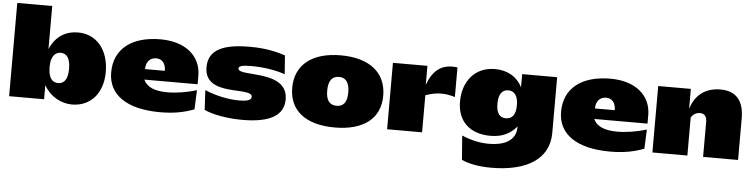

<svg xmlns="http://www.w3.org/2000/svg" viewBox="-55 -1096 6442 1641"><g transform="rotate(5 3165.5 -275.0)"><path d="M575 -594C480 -594 388 -552 335 -431V-800H35V0H335V-121C391 -23 486 24 576 24C737 24 840 -98 840 -276C840 -470 733 -594 575 -594ZM442 -408C498 -408 525 -362 525 -278C525 -194 498 -148 442 -148C386 -148 358 -194 358 -277V-285C358 -364 392 -408 442 -408Z M886 -279C886 -86 1047 24 1331 24C1449 24 1536 7 1623 -26L1630 -191C1549 -166 1456 -151 1380 -151C1269 -151 1202 -180 1174 -242H1631V-314C1631 -486 1495 -597 1283 -597C1033 -597 886 -479 886 -279ZM1342 -332H1172C1172 -392 1205 -432 1260 -432C1313 -432 1342 -392 1342 -332Z M1694 -394C1694 -134 2101 -267 2101 -175C2101 -143 2054 -135 1998 -135C1903 -135 1798 -157 1701 -198L1710 -29C1786 6 1912 28 2037 28C2281 28 2392 -44 2392 -178C2392 -438 1967 -331 1967 -407C1967 -429 2000 -437 2075 -437C2182 -437 2287 -420 2365 -392L2353 -553C2285 -575 2192 -600 2050 -600C1826 -600 1694 -548 1694 -394Z M2830 24C3079 24 3220 -88 3220 -282C3220 -478 3079 -595 2830 -595C2580 -595 2439 -478 2439 -282C2439 -88 2580 24 2830 24ZM2830 -162C2768 -162 2739 -204 2739 -284C2739 -366 2768 -410 2830 -410C2891 -410 2920 -366 2920 -284C2920 -204 2891 -162 2830 -162Z M3278 0H3578V-318C3632 -337 3670 -344 3715 -344C3752 -344 3781 -339 3831 -325V-579C3816 -581 3802 -582 3788 -582C3689 -582 3619 -531 3574 -407V-570H3278Z M3878 -291C3878 -116 3991 -21 4162 -21C4267 -21 4334 -59 4387 -121V-118C4387 8 4276 48 4155 48C4078 48 4000 31 3922 -3L3938 205C4006 235 4087 250 4194 250C4487 250 4686 139 4687 -90V-570H4387V-456C4341 -548 4256 -593 4152 -593C3977 -593 3878 -460 3878 -291ZM4198 -300C4198 -376 4225 -422 4281 -422C4337 -422 4365 -376 4365 -306V-298C4365 -219 4333 -182 4281 -182C4227 -181 4198 -220 4198 -300Z M4746 -279C4746 -86 4907 24 5191 24C5309 24 5396 7 5483 -26L5490 -191C5409 -166 5316 -151 5240 -151C5129 -151 5062 -180 5034 -242H5491V-314C5491 -486 5355 -597 5143 -597C4893 -597 4746 -479 4746 -279ZM5202 -332H5032C5032 -392 5065 -432 5120 -432C5173 -432 5202 -392 5202 -332Z M5554 0H5854V-325C5871 -357 5901 -371 5930 -371C5966 -371 5989 -350 5989 -301V0H6289V-357C6289 -512 6218 -587 6087 -587C5974 -587 5876 -533 5836 -404H5834V-570H5554Z"/></g></svg>

Font: Mattone Black
Style: Regular
Weight: 900
Width: 6
Designer: Nunzio Mazzaferro
Foundry: Collletttivo
Version: Version 2.000;Glyphs 3.2 (3217)